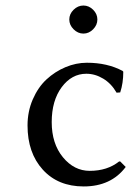

<svg xmlns="http://www.w3.org/2000/svg" viewBox="-20 -668 477 698"><path d="M293.9 -399.9Q240.7 -399.9 204.3 -351.1Q168 -302.2 168 -224.1Q168 -146 208.7 -96.4Q249.5 -46.9 306.2 -46.9Q370.1 -46.9 413.1 -81.1H417L437 -61Q383.8 9.8 284.2 9.8Q190.9 9.8 135.5 -51.3Q80.1 -112.3 80.1 -211.9Q80.1 -262.7 99.1 -306.6Q118.2 -350.6 148.9 -379.2Q179.7 -407.7 218 -423.8Q256.3 -439.9 295.9 -439.9Q370.1 -439.9 425.8 -410.2L428.2 -407.2Q428.2 -365.7 417 -332L403.8 -331.1Q384.8 -364.3 355.2 -382.1Q325.7 -399.9 293.9 -399.9ZM247.6 -561.5Q231.9 -577.1 231.9 -597.2Q231.9 -617.2 247.6 -632.6Q263.2 -647.9 283.2 -647.9Q303.2 -647.9 318.6 -632.6Q334 -617.2 334 -597.2Q334 -577.1 318.6 -561.5Q303.2 -545.9 283.2 -545.9Q263.2 -545.9 247.6 -561.5Z"/></svg>

Font: Linear Smooth
Style: Regular
Weight: 400
Designer: Philipp H. Poll, Flanker
Foundry: Philipp H. Poll, reworked by Flanker
Version: Version 1.061 | FøM Fix